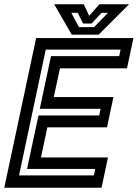

<svg xmlns="http://www.w3.org/2000/svg" viewBox="-37 -878 644 898"><path d="M-17 0 132 -700H587L557 -558.5H243.5L214.5 -424H493.5L463.5 -282.5H184.5L154.5 -141.5H468L438 0ZM52 -57.5H402L408.5 -88H89.5L143 -338H427L433.5 -369H149L201.5 -615.5H520.5L527 -646H177ZM298.5 -716 216.5 -858H355L380 -804L428 -858H566.5L424.5 -716ZM332.5 -751H403L468 -818H438L391.5 -768H351.5L326.5 -818H296.5Z"/></svg>

Font: Tourney Thin SemiBold
Style: Italic
Weight: 600
Italic angle: -12°
Version: Version 1.015